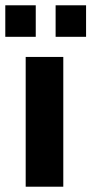

<svg xmlns="http://www.w3.org/2000/svg" viewBox="-39 -705 345 725"><path d="M200 0H58V-490H200ZM96 -566H-19V-685H96ZM286 -566H171V-685H286Z"/></svg>

Font: Gemunu Libre ExtraLight ExtraBold
Style: Regular
Weight: 800
Version: Version 1.100